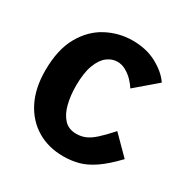

<svg xmlns="http://www.w3.org/2000/svg" viewBox="-135 -682 796 813"><g transform="rotate(30 263.0 -275.0)"><path d="M277 11Q204 11 148.2 -22.5Q92.5 -56 61.2 -118Q30 -180 30 -266Q30 -368.5 67 -433.8Q104 -499 163.2 -530Q222.5 -561 289 -561Q356.5 -561 407.5 -533Q458.5 -505 483 -468L380 -380Q371 -395 355.2 -411.5Q339.5 -428 319.2 -439.5Q299 -451 277 -451Q251 -451 227.8 -433.5Q204.5 -416 189.8 -377.2Q175 -338.5 175 -274.5Q175 -227.5 185 -187.5Q195 -147.5 217.2 -123.2Q239.5 -99 277 -99Q301 -99 321.2 -107.5Q341.5 -116 365 -137Q388.5 -158 422.5 -196L509 -109Q461.5 -59 423 -33Q384.5 -7 349.5 2Q314.5 11 277 11Z"/></g></svg>

Font: Junction
Style: Bold
Weight: 700
Designer: Caroline Hadilaksono
Foundry: Caroline Hadilaksono, Tyler Finck, The League of Moveable Type
Version: Version 2.000; ttfautohint (v1.8.3)